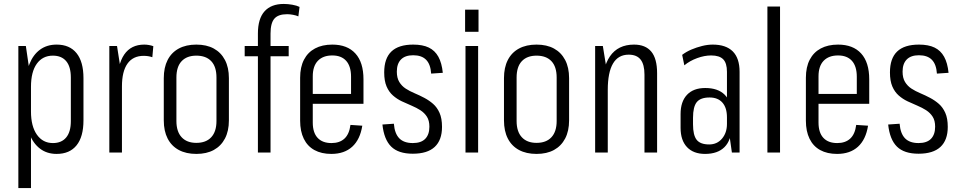

<svg xmlns="http://www.w3.org/2000/svg" viewBox="-20 -773 4864 973"><path d="M267 7Q218 7 183 -19.5Q148 -46 129 -95Q110 -144 109 -210V-332Q110 -400 129 -448Q148 -496 183 -521.5Q218 -547 267 -547Q333 -547 368 -503.5Q403 -460 403 -377V-163Q403 -80 368 -36.5Q333 7 267 7ZM73 -540H111L137 -362V180H73ZM248 -48Q292 -48 315.5 -76.5Q339 -105 339 -159V-380Q339 -435 315.5 -463Q292 -491 248 -491Q196 -491 166.5 -450Q137 -409 137 -333V-208Q137 -133 167 -90.5Q197 -48 248 -48Z M534 -540H573L598 -380V0H534ZM575 -349Q575 -446 609.5 -496.5Q644 -547 711 -547Q722 -547 734 -545Q746 -543 757 -539L752 -483Q732 -490 708 -490Q654 -490 626 -450.5Q598 -411 598 -335Z M975 7Q923 7 886 -13Q849 -33 829.5 -71Q810 -109 810 -163V-377Q810 -431 829.5 -469Q849 -507 886 -527Q923 -547 975 -547Q1027 -547 1063.5 -527Q1100 -507 1120 -469Q1140 -431 1140 -377V-163Q1140 -109 1120 -71Q1100 -33 1063.5 -13Q1027 7 975 7ZM975 -49Q1024 -49 1050.5 -77.5Q1077 -106 1077 -160V-380Q1077 -435 1050.5 -463Q1024 -491 975 -491Q927 -491 900.5 -463Q874 -435 874 -380V-160Q874 -106 900.5 -77.5Q927 -49 975 -49Z M1287 -603Q1287 -678 1320.5 -715.5Q1354 -753 1418 -753Q1439 -753 1461.5 -749Q1484 -745 1498 -738L1492 -690Q1481 -695 1465 -698Q1449 -701 1435 -701Q1390 -701 1370.5 -678.5Q1351 -656 1351 -603V0H1287ZM1220 -540H1443V-488H1220Z M1659 7Q1609 7 1573.5 -12.5Q1538 -32 1519.5 -70Q1501 -108 1501 -161V-379Q1501 -433 1520.5 -470.5Q1540 -508 1576.5 -527.5Q1613 -547 1664 -547Q1740 -547 1781 -502Q1822 -457 1822 -371V-247H1553V-297H1769L1759 -263V-384Q1759 -437 1734.5 -464.5Q1710 -492 1664 -492Q1617 -492 1591 -465Q1565 -438 1565 -386V-152Q1565 -101 1589.5 -74.5Q1614 -48 1660 -48Q1701 -48 1725.5 -70.5Q1750 -93 1756 -140L1816 -136Q1805 -66 1765 -29.5Q1725 7 1659 7Z M2072 6Q1999 6 1962.5 -30Q1926 -66 1918 -142L1976 -146Q1980 -96 2003.5 -72Q2027 -48 2072 -48Q2114 -48 2135 -69.5Q2156 -91 2156 -131Q2156 -162 2143.5 -181.5Q2131 -201 2111 -214Q2091 -227 2066 -237.5Q2041 -248 2016.5 -259.5Q1992 -271 1971.5 -289Q1951 -307 1939 -335Q1927 -363 1927 -406Q1927 -477 1963.5 -512Q2000 -547 2074 -547Q2122 -547 2153 -532Q2184 -517 2201.5 -485.5Q2219 -454 2224 -404L2165 -400Q2162 -447 2139.5 -470Q2117 -493 2074 -493Q2033 -493 2012 -471.5Q1991 -450 1991 -410Q1991 -378 2003.5 -357.5Q2016 -337 2036 -324Q2056 -311 2081 -300.5Q2106 -290 2130.5 -277Q2155 -264 2175 -246.5Q2195 -229 2207.5 -201Q2220 -173 2220 -130Q2220 -63 2183 -28.5Q2146 6 2072 6Z M2403 -540V0H2339V-540ZM2405 -724V-612H2337V-724Z M2699 7Q2647 7 2610 -13Q2573 -33 2553.5 -71Q2534 -109 2534 -163V-377Q2534 -431 2553.5 -469Q2573 -507 2610 -527Q2647 -547 2699 -547Q2751 -547 2787.5 -527Q2824 -507 2844 -469Q2864 -431 2864 -377V-163Q2864 -109 2844 -71Q2824 -33 2787.5 -13Q2751 7 2699 7ZM2699 -49Q2748 -49 2774.5 -77.5Q2801 -106 2801 -160V-380Q2801 -435 2774.5 -463Q2748 -491 2699 -491Q2651 -491 2624.5 -463Q2598 -435 2598 -380V-160Q2598 -106 2624.5 -77.5Q2651 -49 2699 -49Z M3246 -395Q3246 -446 3226.5 -471Q3207 -496 3166 -496Q3113 -496 3086.5 -451Q3060 -406 3060 -317L3030 -250V-309Q3030 -428 3071 -487.5Q3112 -547 3193 -547Q3251 -547 3280.5 -511.5Q3310 -476 3310 -402V0H3246ZM2996 -540H3035L3060 -386V0H2996Z M3664 -176V-409Q3664 -453 3645 -472.5Q3626 -492 3584 -492Q3550 -492 3513 -478.5Q3476 -465 3448 -442L3437 -495Q3458 -511 3484 -522Q3510 -533 3538 -540Q3566 -547 3592 -547Q3659 -547 3693.5 -512.5Q3728 -478 3728 -409V0H3689ZM3553 7Q3494 7 3461.5 -27.5Q3429 -62 3429 -125V-195Q3429 -258 3461.5 -292.5Q3494 -327 3554 -327Q3618 -327 3652 -293.5Q3686 -260 3686 -197V-126Q3686 -62 3651.5 -27.5Q3617 7 3553 7ZM3574 -41Q3614 -41 3639 -70.5Q3664 -100 3664 -145V-178Q3664 -227 3641 -253Q3618 -279 3576 -279Q3530 -279 3511 -255.5Q3492 -232 3492 -176V-143Q3492 -88 3510.5 -64.5Q3529 -41 3574 -41Z M3933 -740V0H3869V-740Z M4222 7Q4172 7 4136.5 -12.5Q4101 -32 4082.5 -70Q4064 -108 4064 -161V-379Q4064 -433 4083.5 -470.5Q4103 -508 4139.5 -527.5Q4176 -547 4227 -547Q4303 -547 4344 -502Q4385 -457 4385 -371V-247H4116V-297H4332L4322 -263V-384Q4322 -437 4297.5 -464.5Q4273 -492 4227 -492Q4180 -492 4154 -465Q4128 -438 4128 -386V-152Q4128 -101 4152.5 -74.5Q4177 -48 4223 -48Q4264 -48 4288.5 -70.5Q4313 -93 4319 -140L4379 -136Q4368 -66 4328 -29.5Q4288 7 4222 7Z M4635 6Q4562 6 4525.5 -30Q4489 -66 4481 -142L4539 -146Q4543 -96 4566.5 -72Q4590 -48 4635 -48Q4677 -48 4698 -69.5Q4719 -91 4719 -131Q4719 -162 4706.5 -181.5Q4694 -201 4674 -214Q4654 -227 4629 -237.5Q4604 -248 4579.5 -259.5Q4555 -271 4534.5 -289Q4514 -307 4502 -335Q4490 -363 4490 -406Q4490 -477 4526.5 -512Q4563 -547 4637 -547Q4685 -547 4716 -532Q4747 -517 4764.5 -485.5Q4782 -454 4787 -404L4728 -400Q4725 -447 4702.5 -470Q4680 -493 4637 -493Q4596 -493 4575 -471.5Q4554 -450 4554 -410Q4554 -378 4566.5 -357.5Q4579 -337 4599 -324Q4619 -311 4644 -300.5Q4669 -290 4693.5 -277Q4718 -264 4738 -246.5Q4758 -229 4770.5 -201Q4783 -173 4783 -130Q4783 -63 4746 -28.5Q4709 6 4635 6Z"/></svg>

Font: Pathway Extreme Condensed ExtraLight
Style: Regular
Weight: 250
Width: 3
Version: Version 1.001;gftools[0.9.26]